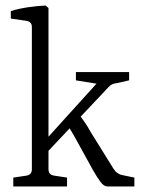

<svg xmlns="http://www.w3.org/2000/svg" viewBox="-20 -673 518 693"><path d="M28 0V-32L75 -39Q95 -42 95 -62V-576Q95 -595 74 -598L19 -606V-633Q48 -642 82.5 -647Q117 -652 145 -653L155 -644V-62Q155 -42 176 -39L222 -32V0ZM368 0Q355 0 343 -16Q331 -32 315 -60L271 -140Q257 -166 245 -187Q233 -208 221 -225L262 -265Q276 -246 286 -231.5Q296 -217 307 -197L389 -65Q395 -55 402.5 -49.5Q410 -44 417 -42L465 -32V0ZM144 -117 140 -163 340 -384 347 -368 254 -383V-413H446V-383L402 -373Q392 -372 385.5 -369Q379 -366 373 -360Z"/></svg>

Font: Yrsa Light
Style: Regular
Weight: 300
Designer: Anna Giedrys (Yrsa+Rasa design), David Brezina (Yrsa art-direction, Rasa art-direction, design)
Foundry: Rosetta Type Foundry
Version: Version 2.004